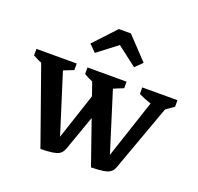

<svg xmlns="http://www.w3.org/2000/svg" viewBox="-139 -877 1055 1021"><g transform="rotate(20 388.0 -366.0)"><path d="M477 5 309 -478H428L562 -50H535L677 -478H763L615 -69Q608 -47 601 -33Q594 -19 580.5 -11Q567 -3 543 0.5Q519 4 477 5ZM191 5 20 -478H145L280 -50H253L370 -404L412 -303L329 -69Q322 -46 314.5 -32Q307 -18 294 -10.5Q281 -3 257 0.5Q233 4 191 5ZM106 -407Q74 -413 45.5 -424Q17 -435 -11 -451V-488H217V-451ZM391 -407Q362 -413 333 -424Q304 -435 278 -451V-488H499V-451ZM725 -407Q690 -413 655 -424Q620 -435 588 -451V-488H787V-451ZM433 -737 550 -613 510 -574 399 -659 288 -574 249 -613 365 -737Z"/></g></svg>

Font: Piazzolla 24pt SemiBold
Style: Regular
Weight: 600
Designer: Juan Pablo del Peral
Foundry: Huerta Tipografica
Version: Version 2.005